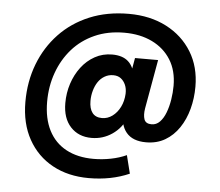

<svg xmlns="http://www.w3.org/2000/svg" viewBox="-58 -727 1161 1011"><g transform="rotate(5 522.5 -221.0)"><path d="M447 219Q338 219 255.5 174Q173 129 126.5 45.5Q80 -38 80 -152Q80 -260 115.5 -352.5Q151 -445 217 -514.5Q283 -584 375.5 -622.5Q468 -661 583 -661Q696 -661 782 -616.5Q868 -572 916.5 -493Q965 -414 965 -309Q965 -248 950 -191.5Q935 -135 905 -90.5Q875 -46 831.5 -20.5Q788 5 731 5Q660 5 626.5 -35.5Q593 -76 600 -145L603 -177L624 -116Q601 -60 552 -26.5Q503 7 443 7Q374 7 332 -38.5Q290 -84 290 -164Q290 -218 306 -267Q322 -316 351.5 -355Q381 -394 422.5 -417Q464 -440 514 -440Q569 -440 599 -413Q629 -386 636 -335L615 -319L635 -432H757L711 -173Q705 -137 713 -114.5Q721 -92 752 -92Q777 -92 795.5 -111Q814 -130 826 -161.5Q838 -193 844 -230.5Q850 -268 850 -304Q850 -384 814.5 -441Q779 -498 715.5 -529Q652 -560 568 -560Q481 -560 411.5 -529Q342 -498 294 -443.5Q246 -389 220 -317Q194 -245 194 -163Q194 -74 226 -11.5Q258 51 318.5 83.5Q379 116 463 116Q509 116 554.5 107Q600 98 637 81L661 177Q613 198 559.5 208.5Q506 219 447 219ZM489 -102Q519 -102 544 -120.5Q569 -139 584.5 -170Q600 -201 602 -240Q603 -267 594 -287.5Q585 -308 569 -320Q553 -332 529 -332Q504 -332 483.5 -320Q463 -308 449.5 -288Q436 -268 428.5 -241.5Q421 -215 421 -187Q421 -146 438 -124Q455 -102 489 -102Z"/></g></svg>

Font: DM Sans 10pt Black
Style: Regular
Weight: 900
Version: Version 4.004;gftools[0.9.30]